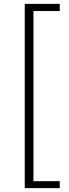

<svg xmlns="http://www.w3.org/2000/svg" viewBox="-20 -805 355 993"><path d="M108 168V-785H289V-748H153V132H289V168Z"/></svg>

Font: Noto Sans TC Thin Light
Style: Regular
Weight: 300
Version: Version 2.004-H2;hotconv 1.0.118;makeotfexe 2.5.65603